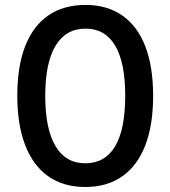

<svg xmlns="http://www.w3.org/2000/svg" viewBox="-20 -745 688 775"><path d="M598.1 -357.9Q598.1 -240.2 566.4 -158.2Q534.7 -76.2 473.4 -33.2Q412.1 9.8 324.2 9.8Q236.3 9.8 175 -33.2Q113.8 -76.2 81.8 -158.7Q49.8 -241.2 49.8 -358.9Q49.8 -477.5 81.8 -559.1Q113.8 -640.6 175.3 -682.9Q236.8 -725.1 325.2 -725.1Q413.1 -725.1 474.1 -682.1Q535.2 -639.2 566.7 -557.4Q598.1 -475.6 598.1 -357.9ZM162.6 -357.9Q162.6 -225.1 203.9 -155.5Q245.1 -85.9 324.2 -85.9Q403.8 -85.9 444.6 -154.3Q485.4 -222.7 485.4 -357.9Q485.4 -492.7 444.8 -561Q404.3 -629.4 325.2 -629.4Q245.6 -629.4 204.1 -560.1Q162.6 -490.7 162.6 -357.9Z"/></svg>

Font: Open Sans
Style: Regular
Weight: 600
Width: 3
Foundry: Ascender Corporation
Version: Version 1.000